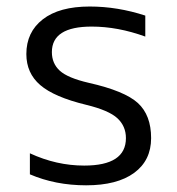

<svg xmlns="http://www.w3.org/2000/svg" viewBox="-20 -550 536 580"><path d="M256.8 -469.7Q136.7 -469.7 136.7 -392.6Q136.7 -358.4 160.6 -336.4Q184.6 -314.5 248 -299.8Q356.4 -275.4 396.5 -238.8Q436.5 -202.1 436.5 -132.8Q436.5 -65.4 385.3 -27.8Q334 9.8 240.2 9.8Q147.5 9.8 70.3 -23.4V-86.9Q150.4 -49.8 234.4 -49.8Q360.4 -49.8 360.4 -132.8Q360.4 -168.9 334.5 -192.9Q308.6 -216.8 240.2 -233.4Q143.6 -256.8 101.6 -293Q59.6 -329.1 59.6 -386.7Q59.6 -453.1 109.4 -491.7Q159.2 -530.3 251 -530.3Q335 -530.3 418.9 -502.9V-439.5Q335.9 -469.7 256.8 -469.7Z"/></svg>

Font: Mgen+ 1c regular
Style: Regular
Weight: 400
Designer: [Source Han Sans]
Ryoko NISHIZUKA  (kana & ideographs); Paul D. Hunt (Latin, Greek & Cyrillic); Wenlong ZHANG  (bopomofo
Version: Version 1.059.20150602